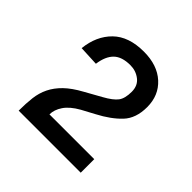

<svg xmlns="http://www.w3.org/2000/svg" viewBox="-117 -811 582 582"><g transform="rotate(45 174.0 -520.5)"><path d="M40 -323Q40 -354 43 -379Q46 -404 56.5 -425.5Q67 -447 86.5 -466Q106 -485 139 -503L191 -532Q220 -548 231 -562.5Q242 -577 242 -606Q242 -632 224 -646Q206 -660 182 -660Q146 -660 128 -642.5Q110 -625 105 -589L41 -592Q47 -649 82 -683.5Q117 -718 182 -718Q240 -718 274 -687Q308 -656 308 -606Q308 -558 282 -530.5Q256 -503 212 -480L171 -458Q141 -441 127.5 -421Q114 -401 114 -381H306V-323Z"/></g></svg>

Font: Geist
Style: Regular
Weight: 400
Designer: Basement.studio, Andrés Briganti, Mateo Zaragoza
Foundry: Basement.studio, Vercel, Andrés Briganti, Guido Ferreyra, Mateo Zaragoza
Version: Version 1.401